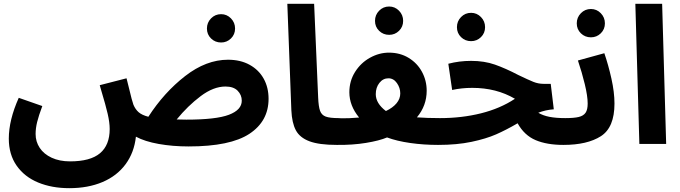

<svg xmlns="http://www.w3.org/2000/svg" viewBox="-20 -752 3553 1003"><path d="M1383 -236Q1383 -119 1283 -53Q1183 13 965 13Q882 13 809 0Q736 -13 690 -38Q681 45 636 106Q591 167 515.5 199Q440 231 342 231Q251 231 179.5 201.5Q108 172 67 113.5Q26 55 26 -28Q26 -125 78 -241L201 -198Q182 -147 174 -114.5Q166 -82 166 -52Q166 -12 187.5 20.5Q209 53 250 72Q291 91 346 91Q452 91 502.5 48.5Q553 6 553 -78Q553 -112 542.5 -157.5Q532 -203 509 -279L501 -307L641 -343L653 -295Q670 -223 677 -205Q687 -181 704 -166Q721 -151 755 -142Q837 -269 947 -354.5Q1057 -440 1171 -440Q1236 -440 1284 -413.5Q1332 -387 1357.5 -341Q1383 -295 1383 -236ZM1243 -226Q1243 -256 1221.5 -278Q1200 -300 1158 -300Q1095 -300 1028 -249.5Q961 -199 903 -128Q919 -127 953 -127Q1109 -127 1176 -152.5Q1243 -178 1243 -226ZM1061 -603Q1061 -634 1082.5 -656Q1104 -678 1135 -678Q1165 -678 1186.5 -656Q1208 -634 1208 -603Q1208 -572 1186.5 -551Q1165 -530 1135 -530Q1104 -530 1082.5 -551Q1061 -572 1061 -603Z M1502 -176 1481 -732H1621L1642 -243Q1644 -195 1652 -173Q1660 -151 1681.5 -143Q1703 -135 1749 -135Q1785 -135 1802.5 -116.5Q1820 -98 1820 -67Q1820 -35 1798.5 -15Q1777 5 1739 5Q1647 5 1596.5 -14Q1546 -33 1525.5 -71.5Q1505 -110 1502 -176Z M2349 -67Q2349 -35 2327.5 -15Q2306 5 2268 5Q2193 5 2123 -5Q2053 -15 2002 -34Q1962 -17 1892 -5.5Q1822 6 1740 5L1750 -134Q1803 -133 1856 -138Q1805 -200 1805 -270Q1805 -329 1835 -376.5Q1865 -424 1913 -450.5Q1961 -477 2012 -477Q2070 -477 2115 -449.5Q2160 -422 2184.5 -376.5Q2209 -331 2209 -278Q2209 -200 2158 -139Q2211 -135 2278 -135Q2314 -135 2331.5 -116.5Q2349 -98 2349 -67ZM1943 -260Q1943 -212 1996 -172Q2032 -189 2051.5 -212.5Q2071 -236 2071 -264Q2071 -293 2053.5 -318Q2036 -343 2009 -343Q1981 -343 1962 -319Q1943 -295 1943 -260ZM1939 -643Q1939 -674 1960.5 -696Q1982 -718 2013 -718Q2043 -718 2064.5 -696Q2086 -674 2086 -643Q2086 -612 2064.5 -591Q2043 -570 2013 -570Q1982 -570 1960.5 -591Q1939 -612 1939 -643Z M3003 -67Q3003 -35 2982 -15Q2961 5 2923 5Q2837 5 2778 -20Q2719 -45 2684 -108Q2624 -73 2571.5 -50Q2519 -27 2443 -11Q2367 5 2269 5L2279 -135Q2392 -135 2492.5 -160Q2593 -185 2670 -236Q2573 -293 2447 -293Q2392 -293 2342 -282L2322 -419Q2379 -434 2441 -434Q2510 -434 2565.5 -414.5Q2621 -395 2688 -360Q2740 -335 2766 -324.5Q2792 -314 2820 -314H2857L2873 -181Q2830 -178 2792 -163Q2817 -148 2851 -141.5Q2885 -135 2933 -135Q2969 -135 2986 -116.5Q3003 -98 3003 -67ZM2367 -610Q2367 -641 2388.5 -663Q2410 -685 2441 -685Q2471 -685 2492.5 -663Q2514 -641 2514 -610Q2514 -579 2492.5 -558Q2471 -537 2441 -537Q2410 -537 2388.5 -558Q2367 -579 2367 -610Z M2933 -135Q2979 -135 3003.5 -141Q3028 -147 3039 -163Q3050 -179 3050 -211Q3050 -250 3035 -312Q3020 -374 2999 -436L3137 -474Q3158 -413 3174 -341.5Q3190 -270 3190 -211Q3190 -86 3119 -40.5Q3048 5 2923 5ZM2993 -630Q2993 -661 3014.5 -683Q3036 -705 3067 -705Q3097 -705 3118.5 -683Q3140 -661 3140 -630Q3140 -599 3118.5 -578Q3097 -557 3067 -557Q3036 -557 3014.5 -578Q2993 -599 2993 -630Z M3299 -732H3439L3460 0H3320Z"/></svg>

Font: Noto Sans Arabic
Style: Bold
Weight: 700
Designer: Nadine Chahine
Foundry: Monotype Imaging Inc.
Version: Version 1.001